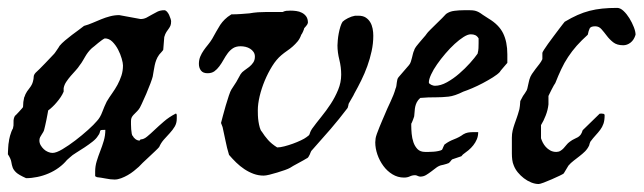

<svg xmlns="http://www.w3.org/2000/svg" viewBox="-26 -443 1606 479"><path d="M211.4 -3.4V-15.1Q211.4 -28.3 215.3 -41Q219.2 -53.7 224.1 -66.2Q229 -78.6 232.9 -91.8Q236.8 -105 236.8 -119.1Q229.5 -119.1 227.1 -118.7Q224.6 -118.2 223.9 -116.5Q223.1 -114.7 222.7 -111.8Q222.2 -108.9 218.3 -104Q214.4 -97.2 205.1 -89.8Q195.8 -82.5 185.1 -75.4Q174.3 -68.4 164.1 -62Q153.8 -55.7 148.9 -50.8L141.1 -43.9Q132.3 -33.2 120.6 -24.7Q108.9 -16.1 95.2 -10.3Q81.5 -4.4 67.1 -1.5Q52.7 1.5 39.1 1.5Q20.5 -6.8 14.2 -12.9Q7.8 -19 5.6 -25.1Q3.4 -31.2 2.2 -39.1Q1 -46.9 -6.3 -58.1Q-6.3 -60.1 -6.1 -64.7Q-5.9 -69.3 -5.6 -74.2Q-5.4 -79.1 -4.9 -83.5Q-4.4 -87.9 -3.9 -89.4Q-3.9 -90.3 -3.2 -94.7Q-2.4 -99.1 -1 -104.2Q0.5 -109.4 2.4 -114.5Q4.4 -119.6 6.3 -122.6Q8.3 -129.4 7.8 -138.2Q7.3 -147 11.2 -153.8Q12.2 -154.3 15.1 -157.5Q18.1 -160.6 21.5 -164.3Q24.9 -168 27.6 -171.1Q30.3 -174.3 30.8 -174.8Q31.7 -175.8 31.7 -179.4Q31.7 -183.1 32.2 -188.5Q33.2 -192.9 33.7 -196.8Q34.2 -200.7 35.2 -201.7L37.6 -208Q40.5 -214.4 47.4 -222.9Q54.2 -231.4 56.2 -239.7Q58.1 -246.6 58.1 -251.5Q58.1 -256.3 63 -261.7Q65.9 -264.2 72.8 -271Q79.6 -277.8 86.9 -285.4Q94.2 -293 100.6 -299.8Q106.9 -306.6 109.4 -309.1Q109.9 -309.6 112.1 -312.7Q114.3 -315.9 116.5 -319.1Q118.7 -322.3 120.6 -325.2Q122.6 -328.1 122.6 -328.6Q127.9 -335 136.2 -342Q144.5 -349.1 153.3 -355.7Q162.1 -362.3 170.2 -368.2Q178.2 -374 183.6 -378.4Q194.3 -381.3 205.1 -386Q215.8 -390.6 226.6 -395Q237.3 -399.4 248.5 -402.3Q259.8 -405.3 271.5 -405.3L324.7 -395.5Q332.5 -395.5 339.4 -398.9Q346.2 -402.3 353 -406.5Q359.9 -410.6 367.2 -414.1Q374.5 -417.5 383.8 -417.5Q387.2 -417.5 390.4 -414.1Q393.6 -410.6 395.8 -406Q397.9 -401.4 399.4 -396.7Q400.9 -392.1 400.9 -390.1Q400.9 -382.8 399.2 -378.9Q397.5 -375 394.8 -371.3Q392.1 -367.7 389.2 -363.3Q386.2 -358.9 383.8 -350.6L381.3 -319.3Q381.3 -318.4 379.9 -316.7Q378.4 -314.9 376.5 -312.7Q374.5 -310.5 373 -308.8Q371.6 -307.1 371.1 -306.6Q366.2 -299.8 363.8 -293.2Q361.3 -286.6 359.9 -279.8Q358.4 -272.9 357.4 -266.1Q356.4 -259.3 355 -252Q354 -247.6 349.4 -235.1Q344.7 -222.7 338.9 -209Q333 -195.3 327.6 -183.8Q322.3 -172.4 320.3 -170.4Q316.4 -165.5 313 -162.4Q309.6 -159.2 306.9 -156.2Q304.2 -153.3 302.5 -149.9Q300.8 -146.5 300.8 -141.1Q300.8 -138.7 300.8 -132.8Q300.8 -127 301.3 -120.6Q301.8 -114.3 302.7 -109.4Q303.7 -104.5 305.2 -104Q307.1 -99.6 312 -95.9Q316.9 -92.3 322.3 -92.3L324.7 -95.2Q332.5 -95.2 340.8 -102.1Q349.1 -108.9 359.4 -118.7Q369.6 -128.4 382.6 -139.6Q395.5 -150.9 412.6 -159.7Q413.6 -159.7 414.3 -158.4Q415 -157.2 415 -156.2V-147Q415 -135.7 409.9 -127.2Q404.8 -118.7 397.5 -110.8Q390.1 -103 382.8 -94.7Q375.5 -86.4 371.1 -76.2Q368.7 -73.2 361.3 -66.2Q354 -59.1 345.7 -51.5Q337.4 -43.9 330.1 -36.9Q322.8 -29.8 320.3 -26.9Q314.9 -22 307.9 -16.4Q300.8 -10.7 292.7 -6.1Q284.7 -1.5 276.1 1.7Q267.6 4.9 259.8 4.9Q250 4.9 237.8 2.4Q225.6 0 215.8 -1ZM72.3 -92.3Q72.3 -86.4 75.4 -80.8Q78.6 -75.2 83.3 -70.8Q87.9 -66.4 93.8 -64Q99.6 -61.5 105 -61.5Q114.3 -61.5 129.9 -70.8Q145.5 -80.1 162.1 -92.8Q178.7 -105.5 193.6 -118.9Q208.5 -132.3 215.8 -141.1Q224.1 -149.9 229.2 -163.8Q234.4 -177.7 240.2 -189.5Q246.6 -200.2 253.9 -210.4Q261.2 -220.7 267.1 -231.4Q272.9 -242.2 276.9 -254.2Q280.8 -266.1 280.8 -279.8Q280.8 -285.6 277.6 -296.9Q274.4 -308.1 268.6 -319.3Q262.7 -330.6 254.4 -338.9Q246.1 -347.2 235.4 -347.2Q232.9 -346.2 228.3 -343Q223.6 -339.8 218.8 -335.7Q213.9 -331.5 209.5 -327.9Q205.1 -324.2 203.1 -322.8Q197.8 -317.9 193.8 -312.7Q189.9 -307.6 186.8 -302.2Q183.6 -296.9 180.4 -291.3Q177.2 -285.6 172.9 -280.3Q168.9 -273.9 162.8 -267.3Q156.7 -260.7 150.6 -253.7Q144.5 -246.6 139.4 -239Q134.3 -231.4 132.8 -223.1V-214.4Q129.9 -207.5 125.5 -200.9Q121.1 -194.3 115.7 -188Q110.4 -181.6 104.7 -176.3Q99.1 -170.9 94.2 -167.5Q93.8 -164.6 92.5 -158Q91.3 -151.4 89.8 -144Q88.4 -136.7 86.9 -130.6Q85.4 -124.5 85 -122.6Q84 -117.2 82 -113.8Q80.1 -110.4 77.9 -107.2Q75.7 -104 74 -100.6Q72.3 -97.2 72.3 -92.3Z M545.4 -56.6Q540 -74.2 536.6 -91.8Q533.2 -109.4 529.3 -126L525.4 -136.2Q526.9 -141.6 530 -153.8Q533.2 -166 537.1 -179.4Q541 -192.9 544.9 -204.3Q548.8 -215.8 551.3 -219.7Q558.1 -229.5 563.5 -238.5Q568.8 -247.6 574.2 -257.8Q577.6 -263.2 583.7 -267.3Q589.8 -271.5 595.7 -276.1Q601.6 -280.8 605.7 -286.9Q609.9 -293 609.9 -301.8Q609.9 -308.6 606.4 -313.5Q603 -318.4 597.9 -321.5Q592.8 -324.7 586.4 -326.2Q580.1 -327.6 574.2 -327.6Q563 -327.6 555.4 -322.8Q547.9 -317.9 542.2 -310.3Q536.6 -302.7 531.7 -293.9Q526.9 -285.2 521.2 -277.6Q515.6 -270 508.8 -265.1Q502 -260.3 491.7 -260.3Q480.5 -260.3 475.3 -267.1Q470.2 -273.9 470.2 -283.7Q470.2 -293.5 473.6 -301.8Q477.1 -310.1 482.2 -317.4Q487.3 -324.7 493.2 -331.8Q499 -338.9 503.4 -346.2Q509.3 -356.4 513.9 -365Q518.6 -373.5 523.4 -380.9Q528.3 -388.2 534.7 -394.5Q541 -400.9 551.3 -407.2Q563.5 -407.2 574.5 -408Q585.4 -408.7 596.2 -409.7Q606.9 -411.6 617.7 -412.4Q628.4 -413.1 639.2 -413.1H679.2Q684.1 -415.5 688.2 -416Q692.4 -416.5 699.2 -416.5Q705.6 -416.5 713.1 -415.5Q720.7 -414.6 727.3 -411.1Q733.9 -407.7 738 -401.9Q742.2 -396 742.2 -386.2Q741.7 -382.8 737.8 -378.2Q733.9 -373.5 732.9 -372.6Q732.9 -371.1 730.2 -364.7Q727.5 -358.4 725.6 -356.4Q722.2 -346.7 716.6 -339.8Q710.9 -333 704.3 -327.1Q697.8 -321.3 690.2 -316.2Q682.6 -311 675.8 -305.2Q663.6 -294.9 653.1 -278.1Q642.6 -261.2 634.5 -241.9Q626.5 -222.7 621.8 -203.1Q617.2 -183.6 617.2 -168Q617.2 -163.1 617.4 -155.3Q617.7 -147.5 618.9 -139.6Q620.1 -131.8 622.1 -124.8Q624 -117.7 627.4 -114.3Q633.8 -104 642.6 -94Q651.4 -84 665.5 -75.2Q672.9 -75.2 683.3 -77.9Q693.8 -80.6 704.6 -84.5Q715.3 -88.4 724.6 -92.8Q733.9 -97.2 738.3 -100.6Q742.7 -103.5 744.1 -105Q745.6 -106.4 746.3 -108.4Q747.1 -110.4 748 -113.3Q749 -116.2 752.4 -121.6Q762.7 -135.7 775.4 -151.4Q788.1 -167 799.1 -183.8Q810.1 -200.7 817.6 -219Q825.2 -237.3 825.2 -256.8Q825.2 -275.4 820.6 -293.9Q815.9 -312.5 815.9 -329.6Q815.9 -334.5 816.7 -342.8Q817.4 -351.1 819.1 -359.9Q820.8 -368.7 823.2 -376.5Q825.7 -384.3 828.6 -388.7Q833 -393.1 842 -397.7Q851.1 -402.3 859.9 -403.8H868.2Q879.4 -403.8 886.5 -399.2Q893.6 -394.5 897.7 -387.5Q901.9 -380.4 903.6 -371.6Q905.3 -362.8 905.3 -354Q905.3 -334.5 901.1 -315.4Q897 -296.4 890.4 -278.1Q883.8 -259.8 875.2 -242.4Q866.7 -225.1 857.9 -209.5Q857.4 -208 855.5 -204.6Q853.5 -201.2 851.3 -197.3Q849.1 -193.4 846.9 -189.7Q844.7 -186 843.8 -184.1Q843.8 -183.1 842.8 -179Q841.8 -174.8 841.3 -173.8Q819.8 -145.5 798.8 -121.1Q777.8 -96.7 752.4 -68.4Q750.5 -66.9 749.3 -63.7Q748 -60.5 746.6 -57.1Q745.1 -53.7 743.2 -51Q741.2 -48.3 738.3 -47.4Q736.8 -46.4 731.2 -43.2Q725.6 -40 718.8 -36.4Q711.9 -32.7 705.8 -29.3Q699.7 -25.9 697.8 -24.4Q693.8 -22 684.8 -18.8Q675.8 -15.6 665.5 -12.5Q655.3 -9.3 646 -7.1Q636.7 -4.9 631.8 -4.9Q618.7 -4.9 606.7 -9.3Q594.7 -13.7 583.7 -21Q572.8 -28.3 563.2 -37.6Q553.7 -46.9 545.4 -56.6Z M911.1 -98.1Q911.6 -101.6 914.3 -109.4Q917 -117.2 920.7 -126Q924.3 -134.8 927.7 -142.8Q931.2 -150.9 933.1 -155.3Q939.9 -171.9 948.2 -189.2Q956.5 -206.5 960.9 -222.2Q962.4 -225.1 962.9 -229Q963.4 -232.9 963.9 -236.8Q964.4 -240.7 965.3 -244.6Q966.3 -248.5 968.8 -251L994.1 -280.3Q997.1 -283.7 998.8 -288.6Q1000.5 -293.5 1001.7 -298.6Q1002.9 -303.7 1004.2 -308.8Q1005.4 -314 1007.3 -317.4Q1007.3 -318.8 1009.5 -322.8Q1011.7 -326.7 1012.7 -327.6Q1015.1 -330.6 1019.3 -335.7Q1023.4 -340.8 1027.8 -345.7Q1032.2 -350.6 1035.4 -354.5Q1038.6 -358.4 1038.6 -358.9Q1040.5 -361.8 1047.4 -368.7Q1054.2 -375.5 1062 -383.1Q1069.8 -390.6 1076.9 -397.7Q1084 -404.8 1086.9 -408.2Q1095.7 -414.6 1107.7 -416Q1119.6 -417.5 1130.9 -417.5H1146Q1153.8 -417.5 1158.9 -416.3Q1164.1 -415 1168.5 -412.6Q1172.9 -410.2 1178.2 -406.2Q1183.6 -402.3 1192.4 -397Q1218.8 -381.3 1229.2 -359.9Q1239.7 -338.4 1239.7 -307.6V-286.1Q1238.8 -285.2 1236.1 -282Q1233.4 -278.8 1230.2 -275.1Q1227.1 -271.5 1224.4 -268.3Q1221.7 -265.1 1221.2 -263.7Q1215.3 -257.3 1203.6 -250Q1191.9 -242.7 1178.5 -235.6Q1165 -228.5 1151.9 -222.9Q1138.7 -217.3 1129.9 -214.4Q1108.4 -203.6 1092.8 -201.9Q1077.1 -200.2 1060.5 -200.2Q1051.8 -200.2 1043 -200Q1034.2 -199.7 1022.5 -198.7Q1016.6 -193.4 1013.9 -188Q1011.2 -182.6 1010 -177.2Q1008.8 -171.9 1008.5 -165.8Q1008.3 -159.7 1007.3 -152.8Q1007.3 -152.3 1006.3 -149.7Q1005.4 -147 1004.2 -143.8Q1002.9 -140.6 1001.7 -137.7Q1000.5 -134.8 1000 -134.3V-129.4Q1000 -120.6 1001 -109.4Q1002 -98.1 1005.4 -88.1Q1008.8 -78.1 1015.6 -71Q1022.5 -64 1034.7 -64Q1037.6 -64 1043.2 -64Q1048.8 -64 1055.2 -64.5Q1061.5 -64.9 1067.6 -66.2Q1073.7 -67.4 1076.7 -69.3Q1077.1 -69.8 1078.1 -72Q1079.1 -74.2 1080.1 -76.7Q1081.1 -79.1 1082.3 -81.3Q1083.5 -83.5 1084.5 -83.5Q1093.3 -90.3 1106.7 -95.5Q1120.1 -100.6 1129.9 -107.9Q1135.7 -111.3 1141.4 -112.3Q1147 -113.3 1152.8 -113.3H1167Q1167 -103.5 1163.6 -95.5Q1160.2 -87.4 1154.8 -80.6Q1149.4 -73.7 1142.6 -68.1Q1135.7 -62.5 1128.9 -57.6L1125 -53.2L1102.1 -45.4Q1101.6 -45.4 1100.3 -43.7Q1099.1 -42 1097.7 -40.3Q1096.2 -38.6 1094.7 -37.1Q1093.3 -35.6 1091.8 -35.6Q1091.3 -35.2 1088.9 -34.4Q1086.4 -33.7 1084 -33Q1081.5 -32.2 1079.3 -31.7Q1077.1 -31.2 1076.7 -31.2Q1069.3 -29.8 1062.7 -24.9Q1056.2 -20 1049.8 -15.1Q1043.5 -10.3 1036.9 -6.3Q1030.3 -2.4 1022.5 -2.4Q1019.5 -2.4 1015.9 -4.2Q1012.2 -5.9 1009.8 -5.9Q1002.4 -5.9 996.3 -2.9Q990.2 0 981.9 0Q966.3 0 953.1 -8.1Q939.9 -16.1 930.4 -29.1Q920.9 -42 915.5 -57.6Q910.2 -73.2 910.2 -87.9ZM1043.9 -237.3Q1043.9 -235.4 1045.9 -233.9Q1047.9 -232.4 1050.3 -231.2Q1052.7 -230 1055.2 -229.5Q1057.6 -229 1059.1 -229Q1073.2 -229 1089.1 -237.8Q1105 -246.6 1119.6 -259.3Q1134.3 -272 1146.5 -285.6Q1158.7 -299.3 1165.5 -309.1Q1167.5 -316.9 1167.7 -322.8Q1168 -328.6 1168 -335.4V-347.2Q1164.6 -353 1159.9 -355.2Q1155.3 -357.4 1148.4 -357.4Q1141.1 -357.4 1130.6 -350.8Q1120.1 -344.2 1108.4 -333.5Q1096.7 -322.8 1085.2 -309.3Q1073.7 -295.9 1064.5 -282.7Q1055.2 -269.5 1049.6 -257.3Q1043.9 -245.1 1043.9 -237.3Z M1251 -99.6Q1251 -108.9 1252.9 -117.2Q1254.9 -125.5 1257.6 -133.3Q1260.3 -141.1 1263.2 -149.2Q1266.1 -157.2 1268.6 -166.5Q1269 -167 1269.8 -170.7Q1270.5 -174.3 1271 -178.7Q1271.5 -183.1 1271.7 -186.8Q1272 -190.4 1272 -190.9L1278.8 -203.6Q1279.8 -204.6 1283.4 -210.2Q1287.1 -215.8 1288.1 -217.8Q1288.6 -218.3 1289.6 -222.2Q1290.5 -226.1 1291.5 -230.7Q1292.5 -235.4 1293.5 -239.5Q1294.4 -243.7 1294.9 -245.1Q1296.9 -252 1301 -258.3Q1305.2 -264.6 1310.1 -271Q1314.9 -277.3 1319.6 -283.2Q1324.2 -289.1 1327.1 -295.4V-311Q1327.1 -312.5 1331.1 -318.8Q1335 -325.2 1341.1 -333.5Q1347.2 -341.8 1354.2 -351.3Q1361.3 -360.8 1367.4 -368.9Q1373.5 -377 1377.9 -382.6Q1382.3 -388.2 1382.8 -388.7Q1399.9 -398.9 1414.8 -405.5Q1429.7 -412.1 1444.8 -416Q1460 -419.9 1476.6 -421.6Q1493.2 -423.3 1513.7 -423.3Q1521.5 -423.3 1529.5 -415.8Q1537.6 -408.2 1544.2 -397.5Q1550.8 -386.7 1555.2 -375.5Q1559.6 -364.3 1559.6 -356.4Q1555.7 -343.3 1547.1 -336.7Q1538.6 -330.1 1528.8 -330.1Q1513.2 -330.1 1503.9 -337.4Q1494.6 -344.7 1487.8 -353.8Q1481 -362.8 1474.6 -370.1Q1468.3 -377.4 1459 -377.4Q1447.8 -377.4 1445.1 -372.1Q1442.4 -366.7 1440.4 -356.4Q1424.8 -342.3 1412.8 -328.9Q1400.9 -315.4 1391.4 -301Q1381.8 -286.6 1374.3 -270.5Q1366.7 -254.4 1359.4 -235.8Q1358.4 -234.9 1355.7 -230Q1353 -225.1 1350.1 -219.5Q1347.2 -213.9 1345 -209.2Q1342.8 -204.6 1342.3 -203.6V-182.6Q1340.8 -168.5 1335.4 -154.8Q1330.1 -141.1 1323.7 -130.9V-98.1Q1325.2 -93.3 1328.1 -87.4Q1331.1 -81.5 1335.7 -76.4Q1340.3 -71.3 1346.9 -67.6Q1353.5 -64 1361.8 -64Q1367.7 -64 1372.1 -66.7Q1376.5 -69.3 1380.1 -73.2Q1383.8 -77.1 1387.2 -81.5Q1390.6 -85.9 1395.5 -89.4Q1401.9 -94.2 1407 -96.4Q1412.1 -98.6 1415.8 -100.8Q1419.4 -103 1422.4 -106.7Q1425.3 -110.4 1427.7 -118.2L1468.8 -158.2Q1468.8 -159.2 1470.9 -159.4Q1473.1 -159.7 1474.1 -159.7Q1475.1 -159.7 1478.8 -159.2Q1482.4 -158.7 1482.4 -155.3Q1482.4 -142.6 1479.5 -134.3Q1476.6 -126 1471.4 -119.1Q1466.3 -112.3 1460 -105.5Q1453.6 -98.6 1446.8 -89.4Q1446.3 -88.9 1445.1 -85Q1443.8 -81.1 1443.8 -80.1Q1439.9 -71.8 1433.6 -65.4Q1427.2 -59.1 1419.9 -53.5Q1412.6 -47.9 1405.3 -42.2Q1397.9 -36.6 1392.1 -29.8L1380.4 -10.3Q1378.9 -8.8 1370.1 -4.6Q1361.3 -0.5 1350.8 4.2Q1340.3 8.8 1330.6 12.5Q1320.8 16.1 1317.9 16.1Q1309.1 16.1 1299.3 12.2Q1289.6 8.3 1281 1.7Q1272.5 -4.9 1265.9 -12.9Q1259.3 -21 1255.9 -29.8Q1252.9 -36.6 1252 -44.2Q1251 -51.8 1251 -60.1Z"/></svg>

Font: IM FELL English
Style: Italic
Weight: 400
Italic angle: -18°
Designer: Igino Marini
Foundry: Igino Marini
Version: 3.00